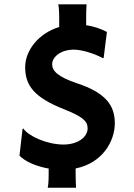

<svg xmlns="http://www.w3.org/2000/svg" viewBox="-20 -775 623 890"><path d="M70.3 -53.7C94.2 -27.8 146 -3.9 205.6 6.3V29.3C205.6 65.4 203.6 85.4 201.2 95.2H332.5C331.1 76.2 331.1 55.7 330.6 34.7V5.9C454.6 -19 512.2 -119.6 512.2 -204.1C512.2 -287.1 469.2 -345.2 336.4 -389.2C248 -418.5 221.7 -446.8 221.7 -477.1C221.7 -509.8 259.8 -544.9 322.8 -544.9C355 -544.9 411.6 -529.8 457 -505.4L460.4 -506.3L475.6 -627C444.3 -643.1 412.6 -653.3 379.4 -658.2V-694.3C379.4 -715.3 379.9 -735.8 381.3 -754.9H250C252.4 -745.1 254.4 -725.1 254.4 -689V-649.9C157.2 -620.1 96.7 -540 96.7 -463.9C96.7 -378.9 137.7 -323.7 275.9 -269C361.8 -234.9 386.2 -213.9 386.2 -180.2C386.2 -139.2 340.3 -105 274.4 -105C197.8 -105 111.3 -144 87.9 -179.7L84.5 -176.8Z"/></svg>

Font: HammersmithOne
Style: Regular
Weight: 400
Designer: Nicole Fally
Foundry: Nicole Fally
Version: Version 1.003